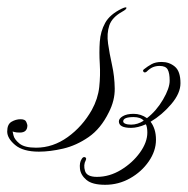

<svg xmlns="http://www.w3.org/2000/svg" viewBox="-55 -513 521 533"><path d="M283 -489Q296 -495 296 -491Q296 -487 285 -481Q256 -465 248.5 -442.5Q241 -420 245 -392Q249 -364 256 -332.5Q263 -301 263.5 -267.5Q264 -234 247 -201Q225 -156 191 -132.5Q157 -109 120.5 -100.5Q84 -92 53 -92Q9 -92 -13 -110.5Q-35 -129 -35 -148Q-35 -168 -23 -175Q-11 -182 2 -182Q15 -182 18 -174.5Q21 -167 21 -165Q21 -145 0 -145Q-10 -145 -15 -146.5Q-20 -148 -20 -148Q-20 -148 -17.5 -137Q-15 -126 -1 -114.5Q13 -103 45 -103Q92 -103 133 -132.5Q174 -162 200 -208Q217 -239 220.5 -271.5Q224 -304 222 -336Q220 -368 222 -397Q224 -426 237 -449.5Q250 -473 283 -489ZM394 -341Q415 -341 430.5 -328Q446 -315 446 -282Q446 -254 420.5 -224Q395 -194 363 -175Q370 -166 374 -153.5Q378 -141 378 -125Q378 -94 358 -65Q338 -36 306 -18Q274 0 237 0Q201 0 185 -13.5Q169 -27 167 -44.5Q165 -62 172 -72Q175 -77 179 -77Q182 -77 183.5 -74.5Q185 -72 183 -68Q176 -55 181 -38.5Q186 -22 214 -22Q249 -22 281 -41.5Q313 -61 333.5 -89.5Q354 -118 354 -145Q354 -160 350 -168Q327 -158 309 -158Q275 -158 275 -176Q275 -184 286 -190.5Q297 -197 316 -197Q336 -197 353 -185Q379 -205 397.5 -236.5Q416 -268 416 -289Q416 -310 410.5 -320Q405 -330 388 -330Q378 -330 369.5 -326.5Q361 -323 352 -314Q350 -312 347 -312Q344 -312 342.5 -315Q341 -318 345 -321Q355 -329 366 -335Q377 -341 394 -341ZM309 -167Q327 -167 344 -178Q335 -188 316 -188Q287 -188 287 -176Q287 -172 293 -169.5Q299 -167 309 -167Z"/></svg>

Font: Kapakana
Style: Regular
Weight: 400
Designer: Kousuke Nagai
Version: Version 1.002